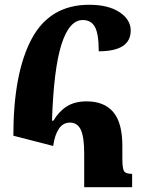

<svg xmlns="http://www.w3.org/2000/svg" viewBox="-20 -785 596 805"><path d="M203 -173 36 -216Q36 -478 112.5 -621.5Q189 -765 354 -765Q434 -765 481 -734Q528 -703 528 -657Q528 -570 394 -570Q394 -643 378 -672Q362 -701 327 -701Q270 -701 237.5 -598Q205 -495 198 -279H204Q226 -317 259.5 -338.5Q293 -360 343 -360Q417 -360 455 -315Q493 -270 493 -173V-120Q493 -79 500 -67.5Q507 -56 534 -56V0H333V-142Q333 -210 319 -240.5Q305 -271 273 -271Q244 -271 226.5 -244.5Q209 -218 203 -173Z"/></svg>

Font: Noto Serif Armenian SemiCondensed ExtraBold
Style: Regular
Weight: 800
Width: 4
Designer: Monotype Design Team
Foundry: Monotype Imaging Inc.
Version: Version 2.008; ttfautohint (v1.8.4.7-5d5b)